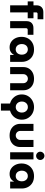

<svg xmlns="http://www.w3.org/2000/svg" viewBox="1592 -2386 997 4221"><g transform="rotate(90 2090.5 -275.5)"><path d="M97 0V-386H11V-513H97V-580Q97 -650 137 -690Q177 -730 247 -730H403V-603H281Q269 -603 260.5 -594.5Q252 -586 252 -574V-513H381V-386H252V0Z M445 0V-362Q445 -432 485 -472Q525 -512 596 -512H745V-386H634Q620 -386 610 -376.5Q600 -367 600 -352V0Z M1020 12Q952 12 900 -23Q848 -58 819 -117.5Q790 -177 790 -252Q790 -330 824 -391.5Q858 -453 920.5 -489Q983 -525 1068 -525Q1154 -525 1214.5 -489.5Q1275 -454 1307.5 -392.5Q1340 -331 1340 -255V0H1188V-82H1184Q1170 -55 1148 -33.5Q1126 -12 1094.5 0Q1063 12 1020 12ZM1066 -122Q1101 -122 1127.5 -139.5Q1154 -157 1168 -188Q1182 -219 1182 -257Q1182 -294 1168 -324Q1154 -354 1127.5 -371.5Q1101 -389 1066 -389Q1030 -389 1003 -371.5Q976 -354 962 -324Q948 -294 948 -257Q948 -219 962 -188Q976 -157 1003 -139.5Q1030 -122 1066 -122Z M1455 0V-295Q1455 -359 1486 -411Q1517 -463 1574.5 -494Q1632 -525 1711 -525Q1791 -525 1847.5 -494Q1904 -463 1934 -411Q1964 -359 1964 -295V0H1809V-291Q1809 -318 1796 -340.5Q1783 -363 1760.5 -376.5Q1738 -390 1710 -390Q1681 -390 1658.5 -376.5Q1636 -363 1623 -340.5Q1610 -318 1610 -291V0Z M2256 203V-18H2412V203ZM2334 12Q2255 12 2192 -23Q2129 -58 2092.5 -119Q2056 -180 2056 -256Q2056 -333 2092.5 -393.5Q2129 -454 2192 -489.5Q2255 -525 2334 -525Q2413 -525 2475.5 -489.5Q2538 -454 2574.5 -393.5Q2611 -333 2611 -256Q2611 -180 2574.5 -119Q2538 -58 2475 -23Q2412 12 2334 12ZM2334 -123Q2371 -123 2398 -141Q2425 -159 2440 -189Q2455 -219 2455 -257Q2455 -294 2440 -324Q2425 -354 2398 -372Q2371 -390 2334 -390Q2297 -390 2269.5 -372Q2242 -354 2227 -324Q2212 -294 2212 -257Q2212 -219 2227 -189Q2242 -159 2269.5 -141Q2297 -123 2334 -123Z M2959 12Q2880 12 2822.5 -18.5Q2765 -49 2734 -101.5Q2703 -154 2703 -218V-513H2858V-222Q2858 -195 2871 -172.5Q2884 -150 2906.5 -136.5Q2929 -123 2958 -123Q2986 -123 3008.5 -136.5Q3031 -150 3044 -172.5Q3057 -195 3057 -222V-513H3212V-218Q3212 -154 3182 -101.5Q3152 -49 3095.5 -18.5Q3039 12 2959 12Z M3328 0V-513H3484V0ZM3406 -571Q3369 -571 3342 -598Q3315 -625 3315 -662Q3315 -699 3342 -726.5Q3369 -754 3406 -754Q3443 -754 3470 -726.5Q3497 -699 3497 -662Q3497 -625 3470 -598Q3443 -571 3406 -571Z M3804 12Q3736 12 3684 -23Q3632 -58 3603 -117.5Q3574 -177 3574 -252Q3574 -330 3608 -391.5Q3642 -453 3704.5 -489Q3767 -525 3852 -525Q3938 -525 3998.5 -489.5Q4059 -454 4091.5 -392.5Q4124 -331 4124 -255V0H3972V-82H3968Q3954 -55 3932 -33.5Q3910 -12 3878.5 0Q3847 12 3804 12ZM3850 -122Q3885 -122 3911.5 -139.5Q3938 -157 3952 -188Q3966 -219 3966 -257Q3966 -294 3952 -324Q3938 -354 3911.5 -371.5Q3885 -389 3850 -389Q3814 -389 3787 -371.5Q3760 -354 3746 -324Q3732 -294 3732 -257Q3732 -219 3746 -188Q3760 -157 3787 -139.5Q3814 -122 3850 -122Z"/></g></svg>

Font: MuseoModerno Thin
Style: Bold
Weight: 700
Version: Version 1.003